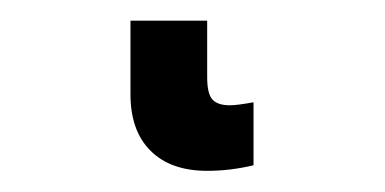

<svg xmlns="http://www.w3.org/2000/svg" viewBox="-20 42 373 186"><path d="M180.7 116.7Q180.7 132.8 185.8 138.4Q190.9 144 202.6 144Q209.5 144 225.6 141.1V202.1Q203.1 207.5 180.7 207.5Q145.5 207.5 126 188.2Q106.4 168.9 106.4 133.3V62H180.7Z"/></svg>

Font: Arimo SemiBold
Style: Regular
Weight: 600
Designer: Steve Matteson
Foundry: Monotype Imaging Inc.
Version: Version 1.33